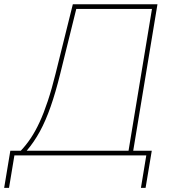

<svg xmlns="http://www.w3.org/2000/svg" viewBox="-39 -748 842 924"><path d="M-19 156.2 10.7 -22.5H61Q86.4 -49.3 108.9 -82.8Q131.3 -116.2 151.6 -160.2Q171.9 -204.1 190.9 -261.5Q210 -318.8 228.5 -393.6L311.5 -727.5H718.8L602.1 -22.5H691.4L661.6 156.2H639.2L665 0H30.3L4.4 156.2ZM89.4 -22.5H579.6L692.4 -705.1H328.1L251 -393.6Q228.5 -302.7 204.8 -235.1Q181.2 -167.5 153.3 -116.2Q125.5 -64.9 89.4 -22.5Z"/></svg>

Font: Inter 20pt Thin
Style: Italic
Weight: 250
Italic angle: -9.3988°
Version: Version 4.001;git-66647c0bb